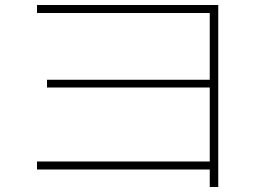

<svg xmlns="http://www.w3.org/2000/svg" viewBox="-20 -724 1040 768"><path d="M819 24V-46H128V-78H819V-374H168V-405H819V-672H128V-704H853V24Z"/></svg>

Font: M PLUS 2 ExtraLight
Style: Regular
Weight: 250
Designer: Coji Morishita
Foundry: UNDERFOREST DESIGN
Version: Version 1.001